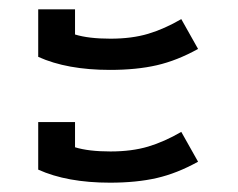

<svg xmlns="http://www.w3.org/2000/svg" viewBox="-20 -463 511 412"><path d="M62 -341V-443H141V-389Q170 -380 217 -380Q263 -380 298 -390.5Q333 -401 369 -422L405 -358Q360 -333 316.5 -323Q273 -313 216 -313Q124 -313 62 -341ZM62 -99V-201H141V-147Q170 -138 217 -138Q263 -138 298 -148.5Q333 -159 369 -180L405 -116Q360 -91 316.5 -81Q273 -71 216 -71Q124 -71 62 -99Z"/></svg>

Font: Athiti Medium
Style: Regular
Weight: 500
Designer: CadsonDemak Team
Foundry: CadsonDemak
Version: Version 1.032